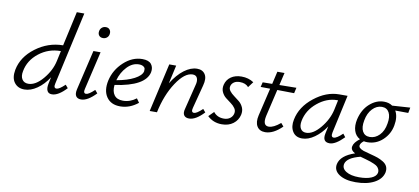

<svg xmlns="http://www.w3.org/2000/svg" viewBox="-85 -1018 3522 1613"><g transform="rotate(10 1676.5 -211.0)"><path d="M398 -49Q421 -49 469 -95L491 -69Q422 5 368 5Q338 5 327.5 -17.5Q317 -40 325 -79L337 -135Q296 -71 241.5 -33Q187 5 133 5Q77 5 47 -35Q17 -75 30 -145Q52 -258 157.5 -337Q263 -416 390 -417L455 -711H519L381 -90Q371 -49 398 -49ZM157 -48Q219 -48 281 -121.5Q343 -195 361 -278L380 -366H379Q275 -366 194 -302.5Q113 -239 96 -145Q87 -101 104 -74.5Q121 -48 157 -48Z M709 -535Q686 -535 674.5 -550Q663 -565 667 -587Q670 -606 684 -618Q698 -630 718 -630Q740 -630 751.5 -614.5Q763 -599 759 -577Q756 -558 742 -546.5Q728 -535 709 -535ZM617 5Q586 5 573 -14.5Q560 -34 569 -74L649 -414H710L634 -89Q624 -49 650 -49Q673 -49 721 -95L743 -69Q672 5 617 5Z M1067 -419Q1122 -419 1143.5 -391Q1165 -363 1157 -322Q1130 -201 873 -164Q867 -109 890.5 -77.5Q914 -46 965 -46Q1026 -46 1078 -86L1102 -52Q1031 5 950 5Q871 5 833.5 -49.5Q796 -104 815 -192Q836 -285 908.5 -352Q981 -419 1067 -419ZM1098 -319Q1099 -328 1098.5 -339.5Q1098 -351 1084 -360.5Q1070 -370 1046 -370Q990 -370 944.5 -321.5Q899 -273 881 -206Q973 -222 1031 -252.5Q1089 -283 1098 -319Z M1642 -95 1664 -69Q1595 5 1538 5Q1507 5 1494 -14.5Q1481 -34 1492 -72L1544 -282Q1554 -317 1544.5 -341Q1535 -365 1505 -365Q1437 -365 1366.5 -258.5Q1296 -152 1264 0H1202L1296 -414H1355L1320 -257Q1368 -335 1424 -377Q1480 -419 1534 -419Q1581 -419 1602.5 -385Q1624 -351 1607 -289L1555 -89Q1544 -49 1571 -49Q1594 -49 1642 -95Z M1817 5Q1744 5 1694 -43L1737 -86Q1769 -45 1826 -45Q1858 -45 1879.5 -61.5Q1901 -78 1906 -104Q1911 -127 1897 -147.5Q1883 -168 1860.5 -184Q1838 -200 1815.5 -218Q1793 -236 1780.5 -263.5Q1768 -291 1776 -325Q1787 -369 1823 -394Q1859 -419 1913 -419Q1972 -419 2017 -389L1981 -341Q1956 -371 1906 -371Q1875 -371 1856 -357.5Q1837 -344 1832 -323Q1827 -301 1841.5 -282Q1856 -263 1879 -246.5Q1902 -230 1924.5 -211.5Q1947 -193 1959.5 -164.5Q1972 -136 1964 -101Q1953 -54 1914 -24.5Q1875 5 1817 5Z M2227 -360 2173 -129Q2155 -44 2209 -44Q2250 -44 2308 -93L2331 -66Q2257 7 2187 7Q2139 7 2117.5 -28Q2096 -63 2110 -123L2166 -360L2085 -361L2095 -402L2176 -403L2201 -511H2262L2237 -404L2382 -406L2371 -358Z M2837 -95 2858 -68Q2787 5 2737 5Q2672 5 2689 -73L2702 -133Q2661 -71 2607.5 -33Q2554 5 2502 5Q2446 5 2420.5 -37Q2395 -79 2408 -140Q2430 -251 2533 -332.5Q2636 -414 2746 -414H2817L2746 -90Q2737 -48 2763 -48Q2788 -48 2837 -95ZM2527 -48Q2586 -48 2647 -121Q2708 -194 2727 -278L2745 -363H2738Q2649 -363 2570 -298Q2491 -233 2473 -140Q2465 -97 2480 -72.5Q2495 -48 2527 -48Z M3353 -408 3344 -361 3233 -362Q3261 -312 3247 -237Q3234 -163 3178.5 -111Q3123 -59 3047 -59Q3031 -59 3018 -62Q2993 -43 2989 -24Q2983 1 3030 18Q3046 23 3095 36Q3131 45 3155 53.5Q3179 62 3203.5 77Q3228 92 3238 113.5Q3248 135 3243 164Q3230 222 3167 255.5Q3104 289 3008 289Q2919 289 2868 255Q2817 221 2828 166Q2844 91 2963 51Q2922 29 2929 -3Q2935 -37 2983 -73Q2945 -93 2931.5 -135.5Q2918 -178 2930 -233Q2950 -319 3006 -369Q3062 -419 3128 -419Q3171 -419 3200 -398ZM3188 -243Q3199 -302 3180 -337.5Q3161 -373 3118 -373Q3073 -373 3037.5 -335.5Q3002 -298 2991 -236Q2979 -175 2998 -140.5Q3017 -106 3060 -106Q3106 -106 3142 -142.5Q3178 -179 3188 -243ZM3181 179Q3184 163 3178 149.5Q3172 136 3162.5 127Q3153 118 3133.5 109.5Q3114 101 3099.5 96Q3085 91 3060 84Q3051 82 3035 77Q3019 72 3013 71Q2902 99 2888 153Q2879 193 2919 218Q2959 243 3030 243Q3095 243 3134.5 226Q3174 209 3181 179Z"/></g></svg>

Font: EauTest
Style: Italic
Weight: 400
Italic angle: -12°
Designer: Christian Thalmann (Catharsis Fonts)
Version: Version 0.001;PS 000.001;hotconv 1.0.88;makeotf.lib2.5.64775